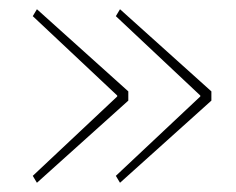

<svg xmlns="http://www.w3.org/2000/svg" viewBox="-20 -502 512 416"><path d="M51 -121 234 -293V-295L51 -467L60 -482L258 -304V-284L60 -106ZM231 -121 414 -293V-295L231 -467L240 -482L438 -304V-284L240 -106Z"/></svg>

Font: IBM Plex Sans Thin
Style: Regular
Weight: 250
Designer: Mike Abbink, Paul van der Laan, Pieter van Rosmalen
Foundry: Bold Monday
Version: Version 3.201